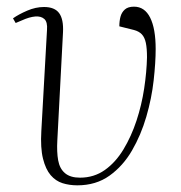

<svg xmlns="http://www.w3.org/2000/svg" viewBox="-20 -542 544 576"><path d="M382 -522Q414 -522 430.5 -489Q447 -456 447 -395Q447 -355 441 -301Q435 -247 419 -192Q403 -137 376 -90.5Q349 -44 308.5 -15Q268 14 212 14Q188 14 167.5 7.5Q147 1 132 -16.5Q117 -34 109 -66Q101 -98 104 -149L121 -452Q123 -476 113 -485Q103 -494 85.5 -492.5Q68 -491 46 -481L27 -473L19 -487Q36 -499 61.5 -510Q87 -521 112 -521Q144 -521 157.5 -502.5Q171 -484 169 -445L152 -121Q150 -86 154.5 -61Q159 -36 175 -22.5Q191 -9 220 -9Q262 -9 294.5 -32Q327 -55 350.5 -94Q374 -133 389.5 -180Q405 -227 412.5 -276.5Q420 -326 421 -370Q421 -397 417.5 -413.5Q414 -430 405.5 -439Q397 -448 382 -452L338 -463Q338 -479 341.5 -492Q345 -505 354.5 -513.5Q364 -522 382 -522Z"/></svg>

Font: Literata 60pt ExtraLight
Style: Italic
Weight: 250
Italic angle: -2°
Designer: Latin by Veronika Burian and Jose Scaglione. Greek by Irene Vlachou. Cyrillic by Vera Evstafieva
Foundry: TypeTogether
Version: Version 3.103;gftools[0.9.29]